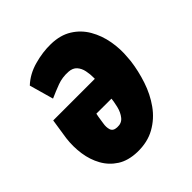

<svg xmlns="http://www.w3.org/2000/svg" viewBox="-156 -647 765 765"><g transform="rotate(-45 227.0 -264.0)"><path d="M246.1 -538.1Q297.9 -537.1 334 -514.6Q370.1 -492.2 391.6 -455.1Q413.1 -418 421.1 -373.3Q429.2 -328.6 424.8 -283.7L423.3 -264.6Q417 -215.3 400.6 -166Q384.3 -116.7 355.5 -76.4Q326.7 -36.1 284.4 -12.5Q242.2 11.2 185.1 9.8Q135.7 8.3 102.5 -12.9Q69.3 -34.2 50.3 -68.4Q31.2 -102.5 25.1 -144.5Q19 -186.5 24.4 -230L37.6 -316.4H375L356.9 -213.4L178.2 -213.9L175.3 -199.2Q173.8 -186 170.4 -167Q167 -147.9 171.9 -132.8Q176.8 -117.7 198.2 -116.7Q222.7 -115.2 236.3 -132.1Q250 -148.9 256.1 -174.1Q262.2 -199.2 264.4 -224.1Q266.6 -249 268.1 -264.6L270.5 -283.2Q272 -299.3 272.2 -320.8Q272.5 -342.3 268.3 -362.3Q264.2 -382.3 252.2 -395.8Q240.2 -409.2 217.3 -410.6Q184.6 -412.6 155.8 -401.9Q127 -391.1 98.6 -378.4L69.8 -480.5Q103.5 -512.2 152.1 -525.6Q200.7 -539.1 246.1 -538.1Z"/></g></svg>

Font: Roboto Condensed Black
Style: Italic
Weight: 900
Italic angle: -12°
Designer: Christian Robertson
Foundry: Google
Version: Version 3.008; 2023